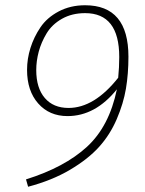

<svg xmlns="http://www.w3.org/2000/svg" viewBox="-20 -694 552 731"><path d="M304 -674Q469 -674 469 -478Q469 -413 459.5 -356.5Q450 -300 424.5 -240.5Q399 -181 357 -134.5Q315 -88 246.5 -47.5Q178 -7 87 17L79 -11Q226 -57 311 -135Q396 -213 425 -354Q343 -252 237 -252Q168 -252 125.5 -300Q83 -348 83 -428Q83 -470 96 -511.5Q109 -553 134 -590Q159 -627 203.5 -650.5Q248 -674 304 -674ZM241 -283Q339 -283 430 -398Q434 -438 434 -477Q434 -644 304 -644Q254 -644 216 -622.5Q178 -601 157.5 -567Q137 -533 127.5 -497.5Q118 -462 118 -427Q118 -359 150.5 -321Q183 -283 241 -283Z"/></svg>

Font: Fira Sans UltraLight
Style: Italic
Weight: 200
Italic angle: -8°
Designer: Carrois Corporate & Edenspiekermann AG
Foundry: Carrois Corporate GbR & Edenspiekermann AG
Version: Version 4.203;PS 004.203;hotconv 1.0.88;makeotf.lib2.5.64775